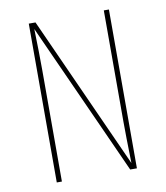

<svg xmlns="http://www.w3.org/2000/svg" viewBox="-78 -746 700 811"><g transform="rotate(-10 272.0 -340.5)"><path d="M443.8 -681.2V0H415L119.1 -654.8Q122.1 -552.2 122.1 -477.1V0H100.1V-681.2H128.9L424.8 -25.9Q421.9 -148.9 421.9 -205.1V-681.2Z"/></g></svg>

Font: Fira Sans Compressed Thin
Style: Regular
Weight: 100
Width: 1
Designer: Carrois Corporate & Edenspiekermann AG
Foundry: Carrois Corporate GbR & Edenspiekermann AG
Version: Version 4.203;PS 004.203;hotconv 1.0.88;makeotf.lib2.5.64775